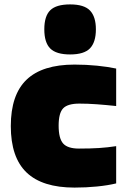

<svg xmlns="http://www.w3.org/2000/svg" viewBox="-20 -842 585 871"><path d="M318 9Q172 9 100.5 -59.5Q29 -128 29 -270Q29 -412 100.5 -480.5Q172 -549 318 -549Q371 -549 420.5 -544Q470 -539 507 -531V-361Q460 -366 419 -369Q378 -372 340 -372Q287 -372 266.5 -350.5Q246 -329 246 -272Q246 -214 266.5 -191Q287 -168 338 -168Q391 -168 429.5 -170.5Q468 -173 507 -179V-10Q470 -1 420.5 4Q371 9 318 9ZM298 -595Q235 -595 208 -622Q181 -649 181 -709Q181 -769 208 -795.5Q235 -822 298 -822Q362 -822 388.5 -794Q415 -766 415 -709Q415 -651 388.5 -623Q362 -595 298 -595Z"/></svg>

Font: Encode Sans Normal
Style: Black
Weight: 900
Designer: Pablo Impallari, Andres Torresi
Foundry: Pablo Impallari, Andres Torresi
Version: Version 1.000; ttfautohint (v1.00) -l 8 -r 50 -G 200 -x 14 -